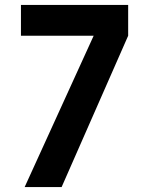

<svg xmlns="http://www.w3.org/2000/svg" viewBox="-20 -759 600 779"><path d="M80 0 360 -614H65V-739H500V-614L230 0Z"/></svg>

Font: Involve
Style: Bold
Weight: 700
Designer: Stefan Peev
Foundry: Context Ltd.
Version: Version 1.001